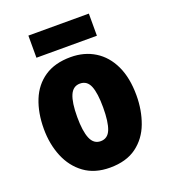

<svg xmlns="http://www.w3.org/2000/svg" viewBox="-136 -830 824 937"><g transform="rotate(-20 276.0 -361.0)"><path d="M516 -278Q516 -201 491.5 -135Q467 -69 413.5 -29.5Q360 10 275 10Q196 10 142.5 -29Q89 -68 62 -133.5Q35 -199 35 -278Q35 -361 61 -425.5Q87 -490 141 -526.5Q195 -563 277 -563Q348 -563 402 -529.5Q456 -496 486 -432.5Q516 -369 516 -278ZM208 -277Q208 -203 224 -165Q240 -127 276 -127Q313 -127 328 -165Q343 -203 343 -278Q343 -352 328 -389Q313 -426 276 -426Q240 -426 224 -389Q208 -352 208 -277ZM434 -732V-617H120V-732Z"/></g></svg>

Font: Noto Sans Ethiopic Condensed Black
Style: Regular
Weight: 900
Width: 3
Designer: Monotype Design Team
Foundry: Monotype Imaging Inc.
Version: Version 2.102; ttfautohint (v1.8.4.7-5d5b)